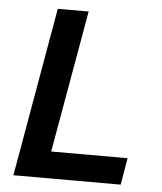

<svg xmlns="http://www.w3.org/2000/svg" viewBox="-50 -712 638 756"><g transform="rotate(5 269.0 -334.0)"><path d="M31 0 148 -668H270L171 -106H473L455 0Z"/></g></svg>

Font: Gantari SemiBold
Style: Italic
Weight: 600
Italic angle: -10°
Designer: Anugrah Pasau
Foundry: Lafontype
Version: Version 1.000